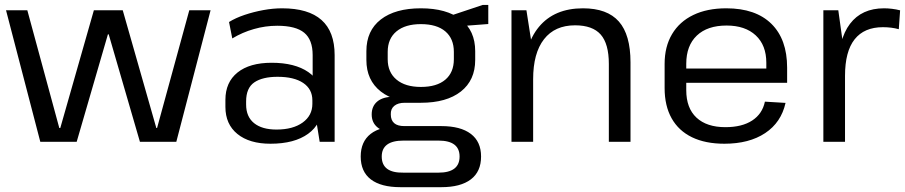

<svg xmlns="http://www.w3.org/2000/svg" viewBox="-20 -582 3714 788"><path d="M4.7 -540H92.1L223.4 -56.6H227.4L365.3 -540H483.7L621.6 -56.6H624.6L756.9 -540H844.3L703.6 0H554.3L426.1 -441.1H422.9L294.7 0H145.4Z M1263.2 -179.2V-355.9Q1263.2 -419 1228.6 -447.6Q1193.9 -476.3 1117.8 -476.3Q1069.2 -476.3 1022.1 -462.8Q974.9 -449.4 933.3 -424.3L920 -491.7Q946.9 -508.4 983.7 -520.8Q1020.5 -533.2 1060.7 -540.6Q1100.9 -547.9 1137.6 -547.9Q1245.7 -547.9 1299.5 -500Q1353.4 -452.1 1353.4 -355.9V0H1292ZM1090.2 7.9Q1003.7 7.9 954.4 -32.1Q905.1 -72.2 905.1 -143.2V-172.3Q905.1 -244.3 954.8 -284.4Q1004.5 -324.4 1094.9 -324.4Q1190.1 -324.4 1245.5 -286.1Q1301 -247.9 1301 -176.8V-145.9Q1301 -73.8 1244.7 -33Q1188.4 7.9 1090.2 7.9ZM1114.7 -50.3Q1182.4 -50.3 1222.2 -79.1Q1262 -107.9 1262 -155.7V-170.2Q1262 -216.1 1224.5 -241.5Q1186.9 -266.8 1119.2 -266.8Q1057.2 -266.8 1023.7 -243.9Q990.1 -221 990.1 -165.8V-153Q990.1 -102.9 1022.8 -76.6Q1055.4 -50.3 1114.7 -50.3Z M1707.4 -160.2Q1602.1 -160.2 1542.9 -206.4Q1483.7 -252.7 1483.7 -335.9V-372Q1483.7 -456.2 1542.9 -502.1Q1602.1 -547.9 1707.4 -547.9Q1812.7 -547.9 1871.5 -502.1Q1930.3 -456.2 1930.3 -372V-335.9Q1930.3 -252.7 1871.5 -206.4Q1812.7 -160.2 1707.4 -160.2ZM1623.5 186.2Q1543.7 186.2 1502 154.3Q1460.4 122.4 1460.4 60.4Q1460.4 -0.6 1501.2 -32.5Q1542.1 -64.5 1623.3 -64.5H1791.2Q1870.3 -64.5 1912.3 -32.6Q1954.4 -0.7 1954.4 60.4Q1954.4 122.4 1912.3 154.3Q1870.3 186.2 1791.2 186.2ZM1779.6 126.6Q1866.2 126.6 1866.2 60.4Q1866.2 -5 1779.6 -5H1636Q1546.7 -5 1546.7 60.4Q1546.7 128.3 1636 126.6ZM1594.6 -39.8Q1552.9 -39.8 1529.2 -59.3Q1505.5 -78.8 1505.5 -112.3Q1505.5 -146.2 1528.5 -165.5Q1551.6 -184.9 1595.5 -184.9H1707.4V-160.2H1641.2Q1613.5 -160.2 1598.2 -147.6Q1582.9 -135 1583.9 -112.3Q1584 -88.7 1597.8 -76.6Q1611.5 -64.5 1639.5 -64.5H1707.4V-39.8ZM1707.4 -225.2Q1772.6 -225.2 1807.7 -255Q1842.7 -284.7 1842.7 -338.9V-369.2Q1842.7 -423.3 1807.7 -453.2Q1772.6 -483 1707.4 -483Q1643.2 -483 1607.2 -453.2Q1571.2 -423.3 1571.2 -369.2V-338.9Q1571.2 -285.6 1607.2 -255.4Q1643.2 -225.2 1707.4 -225.2ZM1821.4 -515.1 1961 -561.7H1984V-483.4L1821.4 -471Z M2478.8 -319.5Q2478.8 -402.2 2445.4 -440.2Q2412 -478.1 2340.2 -478.1Q2257.2 -478.1 2212.7 -421Q2168.1 -363.9 2168.1 -256.7L2128.8 -186.7V-253.2Q2128.8 -396 2192 -471.9Q2255.3 -547.9 2372.6 -547.9Q2472.1 -547.9 2519.9 -493.7Q2567.7 -439.5 2567.7 -326V0H2478.8ZM2079.2 -540H2140.5L2168.1 -363.4V0H2079.2Z M2953 7.9Q2874.9 7.9 2820.1 -18.7Q2765.3 -45.2 2736.5 -96.4Q2707.7 -147.6 2707.7 -220.5V-319.5Q2707.7 -390.7 2738.2 -441.9Q2768.6 -493.1 2825.4 -520.5Q2882.1 -547.9 2960.9 -547.9Q3081.1 -547.9 3145.8 -484.4Q3210.5 -420.8 3210.5 -304.5V-242.1H2779.5V-300.6H3139.2L3125.1 -277.6V-324.4Q3125.1 -396.4 3081.7 -436.8Q3038.3 -477.2 2962.1 -477.2Q2883.1 -477.2 2839.8 -435.9Q2796.5 -394.7 2796.5 -320.1V-211.9Q2796.5 -138.4 2838.5 -99.2Q2880.5 -60.1 2957.1 -60.1Q3025.3 -60.1 3067.1 -87.4Q3108.9 -114.7 3119.3 -164.8L3204 -159.7Q3186.1 -79.3 3120.3 -35.7Q3054.6 7.9 2953 7.9Z M3359.2 -540H3420.5L3448.1 -341.6V0H3359.2ZM3420.1 -297Q3420.1 -420.5 3468.5 -484.2Q3516.8 -547.9 3608.3 -547.9Q3624.4 -547.9 3641.2 -545.8Q3657.9 -543.8 3674.2 -539.6L3668.8 -462.2Q3638.8 -470.4 3603.6 -470.4Q3526.9 -470.4 3487.5 -420.6Q3448.1 -370.8 3448.1 -270.7Z"/></svg>

Font: Pathway Extreme 8pt Thin
Style: Regular
Weight: 100
Designer: Eduardo Rodriguez Tunni
Foundry: Eduardo Rodriguez Tunni
Version: Version 1.000